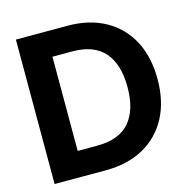

<svg xmlns="http://www.w3.org/2000/svg" viewBox="-107 -831 915 934"><g transform="rotate(-15 350.5 -364.0)"><path d="M311.1 0H123.1V-126.6H303.1Q413.6 -126.6 466.3 -188Q519.1 -249.3 519.1 -364.2Q519.1 -478.9 466.1 -539.9Q413.1 -600.9 304.5 -600.9H119.7V-727.5H314Q423.4 -727.5 503.4 -683.3Q583.4 -639 626.9 -557.5Q670.3 -475.9 670.3 -364.2Q670.3 -252.3 626.9 -170.6Q583.5 -88.9 503.1 -44.5Q422.7 0 311.1 0ZM204.5 -727.5V0H54.3V-727.5Z"/></g></svg>

Font: Inter Khmer Looped
Style: Regular
Weight: 400
Designer: Rasmus Andersson, Sovichet Tep
Foundry: Anagata Design
Version: Version 1.000